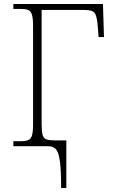

<svg xmlns="http://www.w3.org/2000/svg" viewBox="-20 -734 571 964"><path d="M287 210Q287 119 280.5 74Q274 29 260 14.5Q246 0 222 0H47V-25H83Q108 -25 121.5 -30.5Q135 -36 140.5 -54Q146 -72 146 -109V-604Q146 -641 140.5 -659.5Q135 -678 122 -683.5Q109 -689 86 -689H47V-714H497L502 -548H475L471 -599Q468 -645 458 -664.5Q448 -684 406 -684H189V-109Q189 -73 194 -56Q199 -39 213.5 -34Q228 -29 256 -29H313V210Z"/></svg>

Font: Noto Serif ExtraLight
Style: Regular
Weight: 200
Designer: Monotype Design Team
Foundry: Monotype Imaging Inc.
Version: Version 2.015; ttfautohint (v1.8.4.7-5d5b)